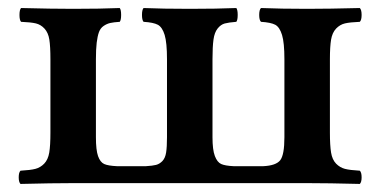

<svg xmlns="http://www.w3.org/2000/svg" viewBox="-20 -454 942 476"><path d="M30.8 2Q26.4 -2.4 26.4 -14.4Q26.4 -26.4 30.8 -30.8Q55.7 -32.2 67.9 -35.4Q80.1 -38.6 89.6 -48.3Q99.1 -58.1 102.1 -75.7Q105 -93.3 105 -125V-307.1Q105 -338.9 102.3 -356Q99.6 -373 90.3 -383.1Q81.1 -393.1 68.8 -396Q56.6 -398.9 32.2 -399.9Q28.3 -404.3 28.3 -417Q28.3 -429.7 32.2 -434.1Q108.4 -432.1 161.1 -432.1Q229 -432.1 276.9 -434.1Q280.3 -429.7 280.3 -417Q280.3 -404.3 276.9 -399.9Q261.7 -398.9 253.2 -397Q244.6 -395 236.8 -389.6Q229 -384.3 225.3 -374.3Q221.7 -364.3 219.7 -348.1Q217.8 -332 217.8 -307.1V-113.8Q217.8 -82 223.1 -66.9Q228.5 -51.8 238.3 -47.4Q248 -43 270 -42H341.8Q358.4 -43 366.9 -45.2Q375.5 -47.4 382.6 -54.7Q389.6 -62 391.8 -75.7Q394 -89.4 394 -113.8V-307.1Q394 -348.1 388.2 -367.4Q382.3 -386.7 371.3 -392.6Q360.4 -398.4 335.9 -399.9Q332 -404.3 332 -417Q332 -429.7 335.9 -434.1Q383.8 -432.1 450.2 -432.1Q518.1 -432.1 565.9 -434.1Q569.3 -429.7 569.3 -417Q569.3 -404.3 565.9 -399.9Q546.9 -398.4 537.1 -395.8Q527.3 -393.1 519.5 -383.3Q511.7 -373.5 509.3 -356Q506.8 -338.4 506.8 -307.1V-113.8Q506.8 -82.5 512.7 -67.1Q518.6 -51.8 528.3 -47.4Q538.1 -43 559.1 -42H632.8Q664.1 -43.5 674.6 -56.6Q685.1 -69.8 685.1 -113.8V-307.1Q685.1 -348.1 679.2 -367.4Q673.3 -386.7 662.4 -392.6Q651.4 -398.4 627 -399.9Q622.6 -404.3 622.6 -417Q622.6 -429.7 627 -434.1Q676.8 -432.1 741.2 -432.1Q795.9 -432.1 872.1 -434.1Q876.5 -429.7 876.5 -417Q876.5 -404.3 872.1 -399.9Q847.7 -398.9 835.2 -396Q822.8 -393.1 813.2 -383.1Q803.7 -373 800.8 -355.7Q797.9 -338.4 797.9 -307.1V-125Q797.9 -93.3 800.8 -75.7Q803.7 -58.1 813.2 -48.3Q822.8 -38.6 835 -35.4Q847.2 -32.2 872.1 -30.8Q876.5 -26.4 876.5 -14.4Q876.5 -2.4 872.1 2Q793.9 0 741.2 0H162.1Q108.9 0 30.8 2Z"/></svg>

Font: Common Serif SemiBold
Style: Regular
Weight: 600
Designer: Philipp H. Poll, Khaled Hosny
Foundry: Stefan Peev, Context Ltd.
Version: Version 1.026